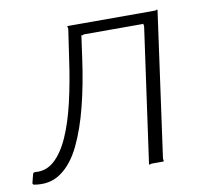

<svg xmlns="http://www.w3.org/2000/svg" viewBox="-81 -604 727 678"><g transform="rotate(-10 282.5 -265.0)"><path d="M-12 1Q-17 -1 -16 -6L-8 -37Q-6 -42 0 -42Q39 -38 69 -65Q99 -92 121.5 -143Q144 -194 160 -263Q176 -332 187 -410L203 -519Q203 -524 201.5 -527Q200 -530 204 -530H514Q520 -530 522 -532Q524 -534 525 -530L453 -11Q453 -7 454 -3.5Q455 0 451 0H412Q407 0 404.5 2Q402 4 401 0L468 -479Q469 -485 467.5 -488Q466 -491 470 -491H257Q252 -491 249 -489Q246 -487 245 -491L233 -405Q221 -318 201.5 -240.5Q182 -163 154 -105Q126 -47 85 -18Q44 11 -12 1Z"/></g></svg>

Font: Libre Franklin ExtraLight
Style: Italic
Weight: 250
Italic angle: -8°
Designer: Pablo Impallari, Rodrigo Fuenzalida, Nhung Nguyen
Foundry: Impallari Type
Version: Version 3.000